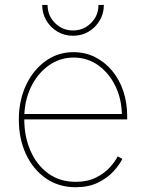

<svg xmlns="http://www.w3.org/2000/svg" viewBox="-20 -765 602 796"><path d="M293.9 11.2Q223.1 11.2 170.2 -25.6Q117.2 -62.5 87.6 -126Q58.1 -189.5 58.1 -269Q58.1 -348.6 87.9 -411.9Q117.7 -475.1 168.9 -512Q220.2 -548.8 284.7 -548.8Q333 -548.8 373.5 -528.6Q414.1 -508.3 444.3 -472.4Q474.6 -436.5 491 -387.9Q507.3 -339.4 507.3 -282.7V-270H69.8V-292.5H494.6L485.4 -283.7Q485.4 -351.6 459.2 -406.5Q433.1 -461.4 387.9 -493.9Q342.8 -526.4 284.7 -526.4Q228 -526.4 181.6 -493.2Q135.3 -460 107.9 -403.1Q80.6 -346.2 80.6 -274.4V-271.5Q80.6 -199.7 106 -140.9Q131.3 -82 179.2 -46.6Q227.1 -11.2 293.9 -11.2Q343.3 -11.2 378.4 -29.1Q413.6 -46.9 435.8 -71.5Q458 -96.2 467.8 -116.7L487.3 -106.4Q475.1 -81.1 449.7 -53.7Q424.3 -26.4 385.5 -7.6Q346.7 11.2 293.9 11.2ZM282.7 -616.7Q247.1 -616.7 218 -634Q189 -651.4 171.9 -680.4Q154.8 -709.5 154.8 -744.6H177.2Q177.2 -700.2 208.3 -669.4Q239.3 -638.7 282.7 -638.7Q326.2 -638.7 357.2 -669.4Q388.2 -700.2 388.2 -744.6H410.6Q410.6 -709.5 393.6 -680.4Q376.5 -651.4 347.7 -634Q318.8 -616.7 282.7 -616.7Z"/></svg>

Font: Inter 17pt Thin
Style: Regular
Weight: 250
Version: Version 4.001;git-66647c0bb